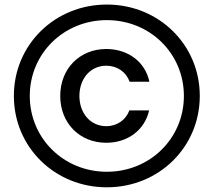

<svg xmlns="http://www.w3.org/2000/svg" viewBox="-20 -779 902 831"><path d="M442.4 31.7C667.5 31.7 844.7 -142.1 844.7 -363.8C844.7 -585.4 667.5 -759.3 442.4 -759.3C217.3 -759.3 40 -585.4 40 -363.8C40 -142.1 217.3 31.7 442.4 31.7ZM108.9 -363.8C108.9 -547.4 255.9 -691.9 442.4 -691.9C629.4 -691.9 775.9 -547.4 775.9 -363.8C775.9 -180.2 629.4 -35.6 442.4 -35.6C255.9 -35.6 108.9 -180.2 108.9 -363.8ZM240.7 -363.8C240.7 -246.1 324.7 -161.1 439.9 -161.1C533.7 -161.1 606.4 -216.8 625.5 -301.3H540C524.9 -260.7 487.8 -232.9 439.9 -232.9C372.6 -232.9 323.7 -287.6 323.7 -363.8C323.7 -439.9 372.6 -494.6 439.9 -494.6C487.8 -494.6 526.4 -466.8 541 -425.3H626.5C608.9 -510.3 535.2 -566.9 439.9 -566.9C325.2 -566.9 240.7 -481.9 240.7 -363.8Z"/></svg>

Font: Guggenheim Sans Display
Style: Italic
Weight: 400
Italic angle: -7°
Designer: Modified by Tom Baber under direction of Pentagram Design 2023
Foundry: rsms
Version: Version 1.001;Glyphs 3.1.2 (3151)